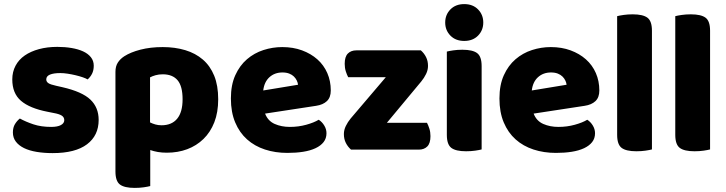

<svg xmlns="http://www.w3.org/2000/svg" viewBox="-20 -731 3546 938"><path d="M237 17Q195 17 159 11Q123 5 97.5 -7.5Q72 -20 57.5 -39Q43 -58 43 -84Q43 -108 53 -124.5Q63 -141 77 -152Q106 -136 143.5 -123.5Q181 -111 230 -111Q261 -111 277.5 -120Q294 -129 294 -144Q294 -158 282 -166Q270 -174 242 -179L212 -185Q125 -202 82.5 -238.5Q40 -275 40 -343Q40 -380 56 -410Q72 -440 101 -460Q130 -480 170.5 -491Q211 -502 260 -502Q297 -502 329.5 -496.5Q362 -491 386 -480Q410 -469 424 -451.5Q438 -434 438 -410Q438 -387 429.5 -370.5Q421 -354 408 -343Q400 -348 384 -353.5Q368 -359 349 -363.5Q330 -368 310.5 -371Q291 -374 275 -374Q242 -374 224 -366.5Q206 -359 206 -343Q206 -332 216 -325Q226 -318 254 -312L285 -305Q381 -283 421.5 -244.5Q462 -206 462 -145Q462 -69 405 -26Q348 17 237 17Z M714 2V178Q703 181 682.5 184Q662 187 638 187Q588 187 566 170.5Q544 154 544 107V-380Q544 -407 555.5 -425Q567 -443 587 -456Q618 -476 666.5 -488.5Q715 -501 775 -501Q835 -501 885 -486Q935 -471 971 -440Q1007 -409 1026.5 -361Q1046 -313 1046 -246Q1046 -182 1027 -133.5Q1008 -85 974 -52Q940 -19 894.5 -2Q849 15 795 15Q771 15 751 11.5Q731 8 714 2ZM872 -246Q872 -310 847.5 -339Q823 -368 775 -368Q756 -368 740 -363.5Q724 -359 713 -353V-133Q725 -127 739 -123Q753 -119 769 -119Q819 -119 845.5 -151Q872 -183 872 -246Z M1275 -176Q1289 -140 1322 -125.5Q1355 -111 1396 -111Q1438 -111 1476 -121.5Q1514 -132 1537 -146Q1553 -136 1564 -118Q1575 -100 1575 -80Q1575 -55 1561 -37Q1547 -19 1521.5 -7Q1496 5 1461 10.5Q1426 16 1384 16Q1325 16 1274.5 -0.5Q1224 -17 1187 -50Q1150 -83 1129 -133Q1108 -183 1108 -250Q1108 -316 1129.5 -363.5Q1151 -411 1186.5 -441.5Q1222 -472 1267 -486.5Q1312 -501 1359 -501Q1412 -501 1455.5 -485Q1499 -469 1530.5 -441Q1562 -413 1579 -374Q1596 -335 1596 -289Q1596 -255 1577 -237Q1558 -219 1524 -214ZM1266 -289 1436 -317Q1435 -327 1430 -337.5Q1425 -348 1416 -357Q1407 -366 1393 -371.5Q1379 -377 1360 -377Q1322 -377 1296.5 -354Q1271 -331 1266 -289Z M2036 -485Q2052 -471 2061.5 -452Q2071 -433 2071 -409Q2071 -389 2061.5 -369.5Q2052 -350 2038 -333L1870 -131H2066Q2072 -120 2077.5 -103Q2083 -86 2083 -66Q2083 -31 2067.5 -15.5Q2052 0 2026 0H1695Q1679 -14 1669.5 -33Q1660 -52 1660 -76Q1660 -96 1669.5 -115.5Q1679 -135 1693 -152L1865 -354H1681Q1675 -365 1669.5 -382Q1664 -399 1664 -419Q1664 -454 1679.5 -469.5Q1695 -485 1721 -485H2036Z M2163 -479Q2174 -482 2194.5 -485Q2215 -488 2239 -488Q2289 -488 2311 -471.5Q2333 -455 2333 -408V-1Q2322 2 2301.5 5Q2281 8 2257 8Q2207 8 2185 -8.5Q2163 -25 2163 -72ZM2248 -711Q2290 -711 2315.5 -685Q2341 -659 2341 -621Q2341 -583 2315.5 -557Q2290 -531 2248 -531Q2206 -531 2180.5 -557Q2155 -583 2155 -621Q2155 -659 2180.5 -685Q2206 -711 2248 -711Z M2587 -176Q2601 -140 2634 -125.5Q2667 -111 2708 -111Q2750 -111 2788 -121.5Q2826 -132 2849 -146Q2865 -136 2876 -118Q2887 -100 2887 -80Q2887 -55 2873 -37Q2859 -19 2833.5 -7Q2808 5 2773 10.5Q2738 16 2696 16Q2637 16 2586.5 -0.5Q2536 -17 2499 -50Q2462 -83 2441 -133Q2420 -183 2420 -250Q2420 -316 2441.5 -363.5Q2463 -411 2498.5 -441.5Q2534 -472 2579 -486.5Q2624 -501 2671 -501Q2724 -501 2767.5 -485Q2811 -469 2842.5 -441Q2874 -413 2891 -374Q2908 -335 2908 -289Q2908 -255 2889 -237Q2870 -219 2836 -214ZM2578 -289 2748 -317Q2747 -327 2742 -337.5Q2737 -348 2728 -357Q2719 -366 2705 -371.5Q2691 -377 2672 -377Q2634 -377 2608.5 -354Q2583 -331 2578 -289Z M2995 -72V-652Q3006 -655 3026.5 -658Q3047 -661 3071 -661Q3121 -661 3143 -644.5Q3165 -628 3165 -581V-1Q3154 2 3133.5 5Q3113 8 3089 8Q3039 8 3017 -8.5Q2995 -25 2995 -72Z M3279 -72V-652Q3290 -655 3310.5 -658Q3331 -661 3355 -661Q3405 -661 3427 -644.5Q3449 -628 3449 -581V-1Q3438 2 3417.5 5Q3397 8 3373 8Q3323 8 3301 -8.5Q3279 -25 3279 -72Z"/></svg>

Font: Baloo 2 Latin ExtraBold
Style: Regular
Weight: 400
Designer: Sarang Kulkarni and Ek Type
Foundry: Ek Type
Version: Version 1.001